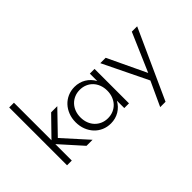

<svg xmlns="http://www.w3.org/2000/svg" viewBox="-169 -1190 1835 1835"><g transform="rotate(-45 748.5 -273.0)"><path d="M148.2 0V-222.3L347.3 0H429.1L206.4 -246.8L417.7 -465.5H334.5L148.2 -274.5V-781.8H84.1V0Z M498.2 -232.7Q498.2 -274.5 511.6 -309.8Q525 -345 549.3 -370.5Q573.6 -395.9 606.8 -410.2Q640 -424.5 679.5 -424.5Q719.1 -424.5 752.5 -410.5Q785.9 -396.4 810 -370.9Q834.1 -345.5 847.5 -310.2Q860.9 -275 860.9 -232.7Q860.9 -190.9 847.5 -155.7Q834.1 -120.5 810 -95Q785.9 -69.5 752.5 -55.2Q719.1 -40.9 679.5 -40.9Q640 -40.9 606.8 -55.2Q573.6 -69.5 549.3 -95Q525 -120.5 511.6 -155.7Q498.2 -190.9 498.2 -232.7ZM432.7 -232.7Q432.7 -179.5 450.2 -134.3Q467.7 -89.1 498.6 -55.9Q529.5 -22.7 572 -4.1Q614.5 14.5 664.5 14.5Q695.5 14.5 724.1 6.8Q752.7 -0.9 777.5 -15.7Q802.3 -30.5 822.5 -51.6Q842.7 -72.7 857.7 -100V0H921.4V-465.5H857.7V-365.5Q842.7 -392.7 822.5 -413.9Q802.3 -435 777.5 -449.8Q752.7 -464.5 724.1 -472.3Q695.5 -480 664.5 -480Q614.5 -480 572 -461.4Q529.5 -442.7 498.6 -409.5Q467.7 -376.4 450.2 -331.1Q432.7 -285.9 432.7 -232.7Z M1179.1 236.4 1497.3 -465.5H1425L1256.8 -75.5L1071.8 -465.5H999.1L1220.5 -10L1106.8 236.4Z"/></g></svg>

Font: Spartan MB
Style: Regular
Weight: 212
Designer: Matt Bailey, Mirko Velimirovic
Foundry: Matt Bailey
Version: Version 1.005